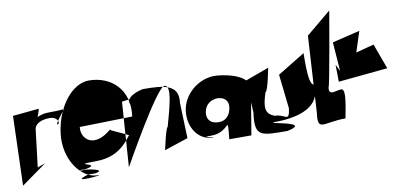

<svg xmlns="http://www.w3.org/2000/svg" viewBox="-106 -1423 4196 2018"><g transform="rotate(-10 1992.5 -414.5)"><path d="M24 -549 1 192 270 0 186 30 235 -375C238 -395 266 -460 404 -460C491 -455 502 -379 468 -379C446 -379 565 -527 565 -527C565 -527 520 -519 394 -519C286 -519 201 -456 226 -402C253 -402 302 -562 304 -576Z M486 -288C525 -569 698 -777 872 -777C1106 -777 1297 -611 1257 -325C1214 -325 753 -312 695 -312C677 -183 810 -62 1004 -232C961 -232 1241 -129 1183 -129C1076 17 959 72 788 72C512 72 878 98 680 134C448 134 862 154 691 154C507 112 948 164 773 196H693C451 268 904 220 792 220C618 220 447 -8 486 -288Z M1178 -497 1130 195C1130 195 1563 -583 1645 -583C1735 -583 1647 -310 1605 -152C1583 -152 1529 124 1535 84L1789 0L1776 -380C1803 -575 1638 -589 1414 -589C1201 -540 1240 -438 1296 -438C1333 -447 1344 -523 1344 -523C1348 -521 1178 -497 1178 -497Z M1822 -288C1799 -119 1893 41 2062 41H2045C2124 41 1880 17 2049 17C2128 17 2178 -18 2228 -65C2238 -58 2220 88 2220 88H2456L2536 -394C2558 -555 2252 -597 2174 -595C2004 -591 1845 -457 1822 -288ZM2026 -232C2037 -312 2099 -358 2175 -358C2242 -354 2289 -317 2279 -242C2268 -163 2222 -108 2144 -108C2063 -108 2015 -153 2026 -232Z M2500 -489 2519 -146C2483 112 2552 108 2840 108C3137 44 2536 -8 2752 -8C2965 -12 3230 -75 3195 -325C3123 -325 3153 -731 3144 -667L2853 -489L2894 -123C2873 29 2846 -72 2735 -72C2629 -110 2632 -182 2681 -334C2709 -334 2759 -620 2754 -582Z M3223 -841 3175 -28C3146 180 3223 84 3461 84C3468 32 3532 -224 3472 -224C3414 -226 3328 -170 3342 -268C3356 -268 3493 -1087 3490 -1063Z M3469 -726 3492 -418 3456 -489 3459 -308 3985 -359 3886 -629 3693 -578 3764 -797Z"/></g></svg>

Font: Chaingun
Style: Ita
Weight: 400
Version: Version 0.91